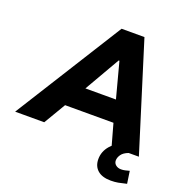

<svg xmlns="http://www.w3.org/2000/svg" viewBox="-217 -846 1141 1184"><g transform="rotate(20 353.5 -253.5)"><path d="M-62 0 380 -705H530L750 0H571L517 -194L580 -143H166L244 -194L129 0ZM430 -515 269 -236 248 -283H542L509 -236L435 -515ZM637 198Q580 198 550 171.5Q520 145 520 99Q520 49 554 9.5Q588 -30 640 -48L683 0Q651 12 637.5 31.5Q624 51 624 70Q624 88 638 99.5Q652 111 673 111Q687 111 699.5 108Q712 105 727 101L739 182Q707 190 685 194Q663 198 637 198Z"/></g></svg>

Font: Mulish ExtraLight Black
Style: Italic
Weight: 900
Italic angle: -9°
Version: Version 3.603